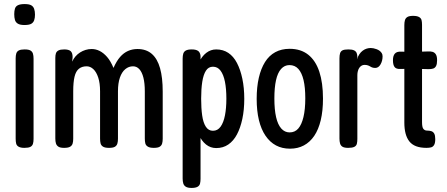

<svg xmlns="http://www.w3.org/2000/svg" viewBox="-20 -717 2197 944"><path d="M100 10Q82 10 72 4.5Q62 -1 59.5 -11Q57 -21 57 -35V-430Q57 -444 60 -454Q63 -464 72.5 -469Q82 -474 101 -474Q121 -474 130 -468.5Q139 -463 142 -453Q145 -443 145 -428V-34Q145 -20 142 -10Q139 0 129.5 5Q120 10 100 10ZM100 -594Q79 -594 68 -600.5Q57 -607 53.5 -619Q50 -631 50 -647Q50 -663 53.5 -674.5Q57 -686 68.5 -691.5Q80 -697 101 -697Q123 -697 133.5 -691Q144 -685 148 -673Q152 -661 152 -645Q152 -629 148 -617.5Q144 -606 133.5 -600Q123 -594 100 -594Z M295 10Q276 10 267 4Q258 -2 255 -12Q252 -22 252 -36V-432Q252 -446 255 -455Q258 -464 267.5 -469Q277 -474 296 -474Q318 -474 327.5 -465.5Q337 -457 337 -436L335 -414Q341 -428 351 -439.5Q361 -451 373.5 -459Q386 -467 400.5 -471.5Q415 -476 431 -476Q451 -476 470 -466.5Q489 -457 506.5 -437Q524 -417 538 -383Q553 -417 570.5 -437Q588 -457 609.5 -466.5Q631 -476 656 -476Q699 -476 726.5 -452Q754 -428 767 -381.5Q780 -335 780 -267V-35Q780 -21 777 -11Q774 -1 765 4.5Q756 10 736 10Q717 10 707 4Q697 -2 694.5 -12Q692 -22 692 -36V-268Q692 -308 685 -335.5Q678 -363 665 -377Q652 -391 634 -391Q613 -391 596 -377Q579 -363 569.5 -335.5Q560 -308 560 -268V-35Q560 -21 557 -11Q554 -1 545 4.5Q536 10 516 10Q496 10 486.5 4Q477 -2 474.5 -12Q472 -22 472 -36V-268Q472 -308 463 -335.5Q454 -363 439 -377Q424 -391 406 -391Q383 -391 368 -379Q353 -367 346.5 -340Q340 -313 340 -268V-35Q340 -21 337 -11Q334 -1 324.5 4.5Q315 10 295 10Z M1043 11Q1015 11 993 -6.5Q971 -24 956.5 -56.5Q942 -89 934 -133.5Q926 -178 926 -232Q926 -287 934 -331.5Q942 -376 957 -408Q972 -440 994 -457Q1016 -474 1043 -474Q1077 -474 1102.5 -457Q1128 -440 1145 -407.5Q1162 -375 1171.5 -330Q1181 -285 1181 -231Q1181 -177 1171.5 -132.5Q1162 -88 1145 -56Q1128 -24 1102.5 -6.5Q1077 11 1043 11ZM922 207Q903 207 893.5 201Q884 195 881 184.5Q878 174 878 161V-429Q878 -443 881 -453Q884 -463 893.5 -468.5Q903 -474 923 -474Q943 -474 953.5 -467Q964 -460 966 -442V162Q966 175 963.5 185.5Q961 196 951 201.5Q941 207 922 207ZM1027 -74Q1050 -74 1064.5 -94Q1079 -114 1086 -149.5Q1093 -185 1093 -232Q1093 -280 1086 -315Q1079 -350 1064.5 -369.5Q1050 -389 1027 -389Q1005 -389 992.5 -369.5Q980 -350 974.5 -315Q969 -280 969 -232Q969 -185 974 -149.5Q979 -114 992 -94Q1005 -74 1027 -74Z M1406 14Q1367 14 1337 -2Q1307 -18 1285.5 -49.5Q1264 -81 1253 -126.5Q1242 -172 1242 -231Q1242 -289 1252.5 -334.5Q1263 -380 1283 -412Q1303 -444 1333.5 -460.5Q1364 -477 1404 -477Q1459 -477 1495.5 -448Q1532 -419 1550 -364.5Q1568 -310 1568 -232Q1568 -172 1557 -126Q1546 -80 1525 -49Q1504 -18 1474 -2Q1444 14 1406 14ZM1404 -66Q1430 -66 1446.5 -85Q1463 -104 1472 -141.5Q1481 -179 1481 -234Q1481 -287 1472.5 -323Q1464 -359 1447 -378Q1430 -397 1403 -397Q1379 -397 1362 -378Q1345 -359 1337 -322.5Q1329 -286 1329 -233Q1329 -178 1337.5 -141Q1346 -104 1363 -85Q1380 -66 1404 -66Z M1692 10Q1673 10 1664 4.5Q1655 -1 1652 -11.5Q1649 -22 1649 -36V-430Q1649 -445 1652 -455Q1655 -465 1664 -469.5Q1673 -474 1693 -474Q1711 -474 1720.5 -469.5Q1730 -465 1733.5 -456.5Q1737 -448 1737 -437L1735 -425Q1740 -440 1747 -450.5Q1754 -461 1763.5 -468Q1773 -475 1783 -478Q1793 -481 1803 -481Q1809 -481 1816.5 -479.5Q1824 -478 1832 -475Q1840 -472 1846 -467.5Q1852 -463 1856.5 -456.5Q1861 -450 1861 -440Q1861 -418 1851 -400.5Q1841 -383 1825 -383Q1817 -383 1811 -385Q1805 -387 1800.5 -390Q1796 -393 1789 -395.5Q1782 -398 1772 -398Q1764 -398 1757.5 -394Q1751 -390 1746.5 -383.5Q1742 -377 1739.5 -367.5Q1737 -358 1737 -348V-34Q1737 -20 1734.5 -10Q1732 0 1722 5Q1712 10 1692 10Z M2077 10Q2047 10 2026 2Q2005 -6 1992.5 -22Q1980 -38 1974 -61Q1968 -84 1968 -114V-594Q1968 -608 1971 -618Q1974 -628 1983 -633.5Q1992 -639 2011 -639Q2030 -639 2040 -633.5Q2050 -628 2052.5 -618.5Q2055 -609 2055 -595V-117Q2055 -105 2056.5 -96.5Q2058 -88 2061.5 -83.5Q2065 -79 2069.5 -77Q2074 -75 2079 -75Q2092 -75 2101 -72Q2110 -69 2115 -60Q2120 -51 2120 -33Q2120 -14 2114.5 -4.5Q2109 5 2099.5 7.5Q2090 10 2077 10ZM1951 -463 2014 -462 2084 -464Q2097 -465 2107 -462Q2117 -459 2123 -449.5Q2129 -440 2129 -421Q2129 -402 2124 -392.5Q2119 -383 2110 -380Q2101 -377 2087 -377L2014 -379L1948 -378Q1928 -377 1920 -387.5Q1912 -398 1912 -421Q1912 -443 1921.5 -453.5Q1931 -464 1951 -463Z"/></svg>

Font: Fredoka Condensed
Style: Regular
Weight: 400
Width: 3
Designer: Ben Nathan
Foundry: Milena B. Brandão, Ben Nathan
Version: Version 2.001